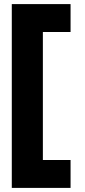

<svg xmlns="http://www.w3.org/2000/svg" viewBox="-20 -708 414 936"><path d="M37.5 208V-688H324V-552H189V72H324V208Z"/></svg>

Font: League Spartan Black
Style: Regular
Weight: 900
Foundry: The League of Moveable Type
Version: Version 2.002